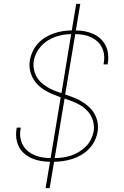

<svg xmlns="http://www.w3.org/2000/svg" viewBox="-20 -863 640 990"><path d="M215 107 238 -29Q214 -29 190.5 -33Q167 -37 145.5 -46Q124 -55 106.5 -70Q89 -85 78.5 -104.5Q68 -124 64.5 -148Q61 -172 65 -196Q65 -198 65.5 -200Q66 -202 67 -205H87Q87 -203 86.5 -201Q86 -199 86 -197Q82 -175 85 -154Q88 -133 98 -115Q108 -97 123.5 -84Q139 -71 158 -63Q177 -55 198 -51.5Q219 -48 241 -48L293 -361Q271 -369 250 -378Q229 -387 210 -398.5Q191 -410 175 -426Q159 -442 148.5 -462Q138 -482 134 -505Q130 -528 134 -552Q138 -575 148.5 -597.5Q159 -620 175.5 -638.5Q192 -657 213.5 -670Q235 -683 258 -691Q281 -699 304 -702.5Q327 -706 350 -706L373 -843H394L371 -706Q395 -706 418 -701.5Q441 -697 461 -688Q481 -679 497.5 -664Q514 -649 524 -629.5Q534 -610 537 -586.5Q540 -563 536 -539Q536 -537 535.5 -535Q535 -533 535 -531H514Q514 -533 514.5 -535Q515 -537 515 -539Q519 -560 516.5 -580.5Q514 -601 505 -619Q496 -637 481.5 -650Q467 -663 448.5 -671.5Q430 -680 409.5 -683.5Q389 -687 368 -687L316 -376Q339 -368 361 -359.5Q383 -351 402.5 -339Q422 -327 439 -311.5Q456 -296 467.5 -275.5Q479 -255 483 -231.5Q487 -208 483 -183Q479 -159 468 -136.5Q457 -114 439 -95.5Q421 -77 399 -64Q377 -51 353.5 -43.5Q330 -36 306 -32.5Q282 -29 259 -29L236 107ZM297 -383 347 -687Q327 -687 306 -683.5Q285 -680 265 -673Q245 -666 226 -654Q207 -642 192 -625.5Q177 -609 167.5 -589.5Q158 -570 154 -550Q151 -528 154.5 -507.5Q158 -487 167.5 -469.5Q177 -452 191.5 -438.5Q206 -425 223 -414.5Q240 -404 258.5 -396.5Q277 -389 297 -383ZM262 -48Q283 -48 304.5 -51Q326 -54 347 -61Q368 -68 387.5 -80Q407 -92 423 -108Q439 -124 449 -144.5Q459 -165 463 -186Q466 -208 462 -229Q458 -250 448 -267.5Q438 -285 423 -299Q408 -313 390 -323Q372 -333 352.5 -340.5Q333 -348 313 -355Z"/></svg>

Font: Iosevka SS04 Thin Extended
Style: Italic
Weight: 100
Width: 7
Italic angle: -9°
Monospace: yes
Designer: Belleve Invis
Foundry: Belleve Invis
Version: Version 19.0.0; ttfautohint (v1.8.4)